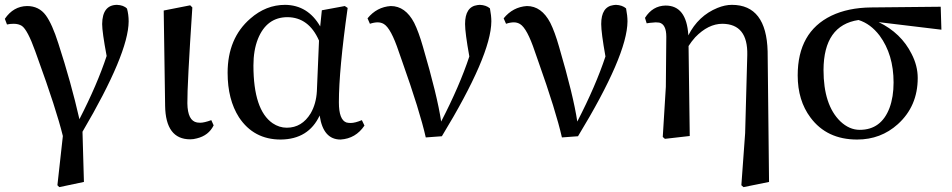

<svg xmlns="http://www.w3.org/2000/svg" viewBox="-20 -561 3926 792"><path d="M8.8 -460 0 -483.4Q35.2 -535.2 91.8 -536.1Q140.6 -536.1 168.9 -498Q195.3 -461.9 220.7 -381.8Q273.4 -219.7 307.6 -69.3Q380.9 -211.9 419.9 -330.1Q401.4 -428.7 401.4 -461.9Q402.3 -540 461.9 -541Q490.2 -540 503.9 -525.4Q510.7 -501 510.7 -472.7Q509.8 -339.8 320.3 -17.6L326.2 189.5L224.6 210.9L216.8 203.1L239.3 0Q211.9 -111.3 134.8 -323.2Q128.9 -338.9 125 -350.6Q93.8 -437.5 70.3 -454.1Q56.6 -462.9 36.1 -462.9Q21.5 -462.9 8.8 -460Z M764.6 13.7Q663.1 13.7 661.1 -125Q661.1 -126 661.1 -127L655.3 -517.6L764.6 -539.1L773.4 -530.3Q752 -207 752.9 -134.8Q753.9 -62.5 793 -55.7Q799.8 -54.7 805.7 -54.7Q822.3 -54.7 851.6 -65.4L861.3 -43.9Q840.8 -2 792 9.8Q778.3 13.7 764.6 13.7Z M1287.1 -184.6 1295.9 -393.6Q1253.9 -489.3 1166 -490.2Q1080.1 -490.2 1043.9 -400.4Q1025.4 -353.5 1025.4 -291Q1025.4 -107.4 1104.5 -52.7Q1131.8 -34.2 1163.1 -34.2Q1225.6 -34.2 1261.7 -93.8Q1284.2 -132.8 1287.1 -184.6ZM1472.7 -65.4 1483.4 -43Q1447.3 10.7 1384.8 14.6Q1313.5 14.6 1298.8 -83Q1298.8 -84 1298.8 -85Q1252.9 13.7 1137.7 14.6Q1026.4 14.6 965.8 -77.1Q918.9 -150.4 918.9 -260.7Q918.9 -403.3 1012.7 -484.4Q1077.1 -541 1156.2 -541Q1250 -540 1300.8 -452.1L1307.6 -518.6L1402.3 -536.1L1414.1 -528.3Q1377.9 -272.5 1377.9 -138.7Q1377.9 -66.4 1409.2 -55.7Q1417 -53.7 1426.8 -53.7Q1444.3 -53.7 1472.7 -65.4Z M1505.9 -462.9 1496.1 -485.4Q1534.2 -532.2 1591.8 -536.1Q1652.3 -536.1 1688.5 -466.8Q1707 -429.7 1724.6 -368.2Q1784.2 -165 1799.8 -59.6Q1876 -207 1916 -328.1Q1898.4 -425.8 1898.4 -461.9Q1898.4 -533.2 1949.2 -540Q1954.1 -541 1959 -541Q1985.4 -540 2001 -526.4Q2006.8 -496.1 2006.8 -472.7Q2005.9 -333 1802.7 1L1736.3 5.9Q1711.9 -102.5 1638.7 -308.6Q1630.9 -332 1625 -347.7Q1592.8 -444.3 1563.5 -461.9Q1551.8 -468.8 1538.1 -468.8Q1523.4 -468.8 1505.9 -462.9Z M2067.4 -462.9 2057.6 -485.4Q2095.7 -532.2 2153.3 -536.1Q2213.9 -536.1 2250 -466.8Q2268.6 -429.7 2286.1 -368.2Q2345.7 -165 2361.3 -59.6Q2437.5 -207 2477.5 -328.1Q2460 -425.8 2460 -461.9Q2460 -533.2 2510.7 -540Q2515.6 -541 2520.5 -541Q2546.9 -540 2562.5 -526.4Q2568.4 -496.1 2568.4 -472.7Q2567.4 -333 2364.3 1L2297.9 5.9Q2273.4 -102.5 2200.2 -308.6Q2192.4 -332 2186.5 -347.7Q2154.3 -444.3 2125 -461.9Q2113.3 -468.8 2099.6 -468.8Q2085 -468.8 2067.4 -462.9Z M3146.5 -346.7 3152.3 189.5 3046.9 210.9 3038.1 203.1 3053.7 -11.7 3062.5 -334Q3065.4 -461.9 2960 -462.9Q2901.4 -462.9 2847.7 -407.2Q2832 -389.6 2820.3 -371.1L2825.2 0L2722.7 11.7L2713.9 3.9L2726.6 -203.1L2728.5 -409.2Q2728.5 -460.9 2699.2 -467.8Q2692.4 -468.8 2684.6 -468.8Q2678.7 -468.8 2661.1 -466.8Q2651.4 -464.8 2647.5 -464.8L2640.6 -487.3Q2671.9 -537.1 2725.6 -538.1Q2811.5 -538.1 2819.3 -417Q2819.3 -416 2819.3 -415Q2860.4 -496.1 2939.5 -528.3Q2970.7 -541 2999 -541Q3141.6 -541 3146.5 -348.6Q3146.5 -347.7 3146.5 -346.7Z M3526.4 -25.4Q3615.2 -25.4 3649.4 -116.2Q3666 -161.1 3666 -220.7Q3666 -335.9 3608.4 -414.1Q3571.3 -462.9 3521.5 -478.5Q3377.9 -457 3377 -272.5Q3377 -127.9 3446.3 -60.5Q3483.4 -25.4 3526.4 -25.4ZM3863.3 -438.5 3604.5 -469.7Q3697.3 -424.8 3740.2 -338.9Q3765.6 -290 3765.6 -239.3Q3765.6 -123 3683.6 -48.8Q3613.3 14.6 3515.6 14.6Q3390.6 14.6 3323.2 -76.2Q3270.5 -146.5 3270.5 -250Q3270.5 -428.7 3409.2 -496.1Q3478.5 -529.3 3573.2 -530.3L3860.4 -533.2Z"/></svg>

Font: GenYoMin JP SemiBold
Style: Regular
Weight: 600
Version: Version 1.001;PS 1;hotconv 16.6.51;makeotf.lib2.5.65220 DEVE